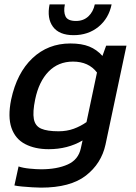

<svg xmlns="http://www.w3.org/2000/svg" viewBox="-20 -683 623 879"><path d="M317 -522Q251 -522 222.5 -560.5Q194 -599 207 -663H277Q270 -629 280 -608Q290 -587 328 -587Q362 -587 384.5 -608Q407 -629 414 -663H491Q478 -599 431 -560.5Q384 -522 317 -522ZM168 176Q152 176 128 174.5Q104 173 81.5 171Q59 169 46 166L65 79Q85 86 116 89Q147 92 168 92Q241 92 290 70Q339 48 350 -4L358 -40Q290 0 203 0Q140 0 95 -23.5Q50 -47 32.5 -97.5Q15 -148 31 -227Q57 -349 128.5 -416.5Q200 -484 302 -484Q354 -484 388.5 -470Q423 -456 449 -427L466 -474H559L463 -21Q444 66 373 121Q302 176 168 176ZM248 -82Q286 -82 317.5 -93.5Q349 -105 376 -124L424 -351Q386 -401 314 -401Q247 -401 202.5 -355.5Q158 -310 141 -228Q129 -170 135 -138Q141 -106 168.5 -94Q196 -82 248 -82Z"/></svg>

Font: Kanit
Style: Italic
Weight: 400
Italic angle: -12°
Designer: Katatrad Team
Foundry: CadsonDemak
Version: Version 2.000; ttfautohint (v1.8.3)